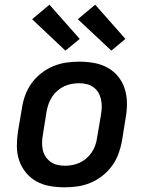

<svg xmlns="http://www.w3.org/2000/svg" viewBox="-20 -791 640 819"><path d="M255 8Q223 8 192 2.5Q161 -3 135 -17.5Q109 -32 90 -55.5Q71 -79 61.5 -107.5Q52 -136 52 -168Q52 -200 57 -232L74 -332Q78 -359 88 -386Q98 -413 115.5 -437Q133 -461 157 -479.5Q181 -498 208 -509Q235 -520 262.5 -524Q290 -528 318 -528Q350 -528 381 -522.5Q412 -517 438.5 -502.5Q465 -488 484 -464.5Q503 -441 512 -412.5Q521 -384 521.5 -352Q522 -320 516 -288L500 -188Q495 -161 485 -134Q475 -107 457.5 -83Q440 -59 416 -40.5Q392 -22 365.5 -11Q339 0 311 4Q283 8 255 8ZM256 -84Q272 -84 288.5 -87Q305 -90 320 -97Q335 -104 348.5 -115.5Q362 -127 371.5 -141.5Q381 -156 386.5 -171.5Q392 -187 394 -203L411 -303Q414 -320 414 -336.5Q414 -353 410.5 -368.5Q407 -384 399 -397Q391 -410 378.5 -419Q366 -428 350.5 -432Q335 -436 318 -436Q302 -436 285.5 -433Q269 -430 254 -423Q239 -416 225.5 -404.5Q212 -393 202.5 -378.5Q193 -364 187.5 -348.5Q182 -333 179 -317L163 -217Q160 -200 159.5 -183.5Q159 -167 162.5 -151.5Q166 -136 174.5 -123Q183 -110 195.5 -101Q208 -92 223.5 -88Q239 -84 256 -84ZM455 -575 312 -709 386 -771 515 -625ZM259 -575 117 -709 191 -771 320 -625Z"/></svg>

Font: Iosevka Semibold Extended
Style: Italic
Weight: 600
Width: 7
Italic angle: -9°
Monospace: yes
Designer: Belleve Invis
Foundry: Belleve Invis
Version: Version 32.5.0; ttfautohint (v1.8.4)